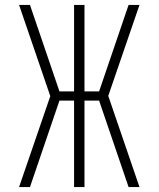

<svg xmlns="http://www.w3.org/2000/svg" viewBox="-20 -755 640 775"><path d="M101 0H57L183 -367L57 -735H101L220 -386H279V-735H321V-386H380L499 -735H543L417 -368L543 0H499L380 -349H321V0H279V-349H220Z"/></svg>

Font: Iosevka Extralight Extended
Style: Regular
Weight: 200
Width: 7
Monospace: yes
Designer: Belleve Invis
Foundry: Belleve Invis
Version: Version 32.5.0; ttfautohint (v1.8.4)